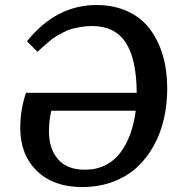

<svg xmlns="http://www.w3.org/2000/svg" viewBox="-20 -734 717 768"><path d="M308.1 14.2Q375.5 14.2 431.6 -6.8Q487.8 -27.8 527.6 -64.5Q567.4 -101.1 595 -151.1Q622.6 -201.2 635.7 -259Q648.9 -316.9 648.9 -380.9Q648.9 -453.1 631.1 -513.2Q613.3 -573.2 579.1 -618.4Q544.9 -663.6 490.2 -688.7Q435.5 -713.9 366.2 -713.9Q204.1 -713.9 87.9 -568.8L129.9 -526.9Q147.5 -543 153.8 -548.6Q160.2 -554.2 177.2 -568.6Q194.3 -583 204.6 -588.9Q214.8 -594.7 233.2 -604.5Q251.5 -614.3 266.8 -618.4Q282.2 -622.6 303.5 -626.2Q324.7 -629.9 347.2 -629.9Q439.9 -629.9 482.9 -563.7Q525.9 -497.6 526.9 -362.8H84Q61 -294.9 61 -222.2Q61 -115.7 127.2 -50.8Q193.4 14.2 308.1 14.2ZM522.9 -291Q516.1 -239.3 501 -197.5Q485.8 -155.8 461.4 -123.3Q437 -90.8 401.1 -73Q365.2 -55.2 319.8 -55.2Q248 -55.2 211.9 -97.2Q175.8 -139.2 175.8 -209Q175.8 -250.5 185.1 -291Z"/></svg>

Font: Literata Book SemiBold
Style: Italic
Weight: 600
Italic angle: -3°
Designer: Latin by Veronika Burian and Jose Scaglione. Greek by Irene Vlachou. Cyrillic by Vera Evstafieva
Foundry: TypeTogether
Version: Version 1.003;PS 001.003;hotconv 1.0.88;makeotf.lib2.5.64775